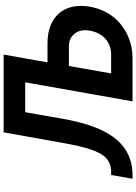

<svg xmlns="http://www.w3.org/2000/svg" viewBox="134 -885 751 1059"><g transform="rotate(-90 509.5 -355.5)"><path d="M385 -391 420 -592H585L480 0H717C755 0 790 -6 822 -18C907 -49 981 -119 1002 -235C1008 -269 1008 -300 1002 -329C984 -416 912 -469 800 -469H695L738 -711H309L252 -391C243 -340 234 -297 224 -262C201 -178 171 -118 91 -118H74L53 0H71C268 0 345 -166 385 -391ZM675 -351H779C798 -351 814 -348 826 -342C858 -325 880 -290 870 -236C857 -162 806 -118 738 -118H634Z"/></g></svg>

Font: Asimov
Style: NarIt
Weight: 500
Designer: Google
Version: Version 2.000980; 2014